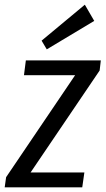

<svg xmlns="http://www.w3.org/2000/svg" viewBox="-32 -797 449 817"><path d="M-6 -43 312 -513 313 -477H70L78 -540H397L392 -497L73 -26L72 -63H327L318 0H-12ZM369 -708 167 -587 145 -624 329 -777Z"/></svg>

Font: Pathway Extreme Condensed
Style: Italic
Weight: 400
Width: 3
Italic angle: -8°
Version: Version 1.001;gftools[0.9.26]